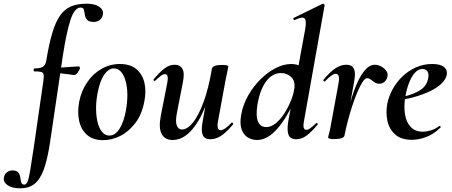

<svg xmlns="http://www.w3.org/2000/svg" viewBox="-145 -746 2450 1041"><path d="M-35 275Q-80 275 -104 258Q-128 241 -124 218Q-121 198 -107.5 188Q-94 178 -78 178Q-54 178 -45.5 189.5Q-37 201 -35 216.5Q-33 232 -29.5 243.5Q-26 255 -13 255Q-3 255 4 239.5Q11 224 18.5 179Q26 134 39 47L90 -306Q94 -331 91.5 -342Q89 -353 77.5 -356Q66 -359 41 -359Q37 -359 37.5 -367Q38 -375 41 -375Q73 -375 87.5 -384Q102 -393 106 -418Q121 -509 139 -569Q157 -629 182 -663.5Q207 -698 242 -712Q277 -726 324 -726Q369 -726 393 -709.5Q417 -693 413 -669Q410 -649 396 -638Q382 -627 364 -627Q337 -627 327 -639Q317 -651 315 -666Q313 -681 310 -693Q307 -705 292 -705Q259 -705 237 -637.5Q215 -570 195 -439L127 21Q113 117 92.5 172.5Q72 228 41.5 251.5Q11 275 -35 275ZM256 -339Q255 -339 235 -342Q215 -345 187.5 -348Q160 -351 136 -351L138 -378Q161 -378 191 -380Q221 -382 246.5 -384Q272 -386 281 -386Q286 -386 287.5 -382Q289 -378 288 -374Q286 -366 276 -352.5Q266 -339 256 -339Z M414 14Q359 14 326.5 -15Q294 -44 284 -91Q274 -138 284 -193Q296 -254 328 -300.5Q360 -347 406 -373Q452 -399 505 -399Q561 -399 594 -371.5Q627 -344 638 -297.5Q649 -251 637 -193Q624 -125 588.5 -78.5Q553 -32 507 -9Q461 14 414 14ZM448 -11Q480 -11 503.5 -48.5Q527 -86 538 -149Q546 -194 545.5 -234.5Q545 -275 536 -307Q527 -339 511 -357Q495 -375 472 -375Q444 -375 420 -341Q396 -307 383 -236Q375 -191 376 -150Q377 -109 385.5 -78Q394 -47 410 -29Q426 -11 448 -11Z M791 13Q749 13 731.5 -19.5Q714 -52 727 -119L762 -297Q767 -326 762.5 -335Q758 -344 749 -344Q739 -344 726 -334Q713 -324 697 -309Q693 -305 689 -309Q685 -313 689 -317Q721 -355 747 -375Q773 -395 802 -395Q832 -395 844.5 -372Q857 -349 846 -297L815 -138Q805 -90 813 -67Q821 -44 842 -44Q871 -44 901.5 -82Q932 -120 959 -193.5Q986 -267 1004 -374L1022 -373Q1003 -255 968 -168Q933 -81 888 -34Q843 13 791 13ZM996 9Q964 9 954.5 -13.5Q945 -36 952 -77L1004 -374Q1009 -394 1060 -394Q1080 -394 1086.5 -391Q1093 -388 1093 -386Q1093 -382 1088 -360Q1083 -338 1078 -312L1037 -89Q1028 -40 1052 -40Q1062 -40 1076.5 -50Q1091 -60 1110 -80Q1113 -84 1117 -79.5Q1121 -75 1118 -71Q1082 -28 1053.5 -9.5Q1025 9 996 9Z M1248 13Q1222 13 1199 -0.5Q1176 -14 1165 -44.5Q1154 -75 1163 -126Q1173 -180 1201 -229Q1229 -278 1268 -316.5Q1307 -355 1350 -377Q1393 -399 1434 -399Q1467 -399 1492.5 -383Q1518 -367 1520 -332L1470 -246Q1441 -171 1405.5 -112.5Q1370 -54 1330.5 -20.5Q1291 13 1248 13ZM1298 -57Q1326 -57 1351.5 -78.5Q1377 -100 1397.5 -132.5Q1418 -165 1432 -199.5Q1446 -234 1450 -260Q1458 -305 1434.5 -327.5Q1411 -350 1379 -350Q1332 -350 1298.5 -305.5Q1265 -261 1251 -180Q1241 -116 1254 -86.5Q1267 -57 1298 -57ZM1462 9Q1428 9 1419 -16Q1410 -41 1418 -89L1510 -589Q1518 -637 1505.5 -647Q1493 -657 1452 -637Q1448 -636 1446 -642Q1444 -648 1448 -649L1603 -725Q1608 -727 1612 -723Q1616 -719 1615 -717L1503 -89Q1498 -61 1502.5 -51.5Q1507 -42 1515 -42Q1526 -42 1539 -52Q1552 -62 1568 -77Q1572 -81 1576 -77Q1580 -73 1576 -69Q1545 -32 1518 -11.5Q1491 9 1462 9Z M1723 -12 1713 -13Q1723 -66 1736 -120.5Q1749 -175 1764.5 -224Q1780 -273 1799 -311.5Q1818 -350 1840 -372.5Q1862 -395 1887 -395Q1903 -395 1920 -386.5Q1937 -378 1948 -364Q1959 -350 1956 -333Q1955 -320 1943 -306Q1931 -292 1912 -292Q1897 -292 1886 -299.5Q1875 -307 1865.5 -314.5Q1856 -322 1845 -322Q1834 -322 1820 -300.5Q1806 -279 1791.5 -244Q1777 -209 1763.5 -167.5Q1750 -126 1739.5 -85Q1729 -44 1723 -12ZM1667 8Q1648 8 1641 5.5Q1634 3 1634 0Q1634 -4 1640 -26Q1646 -48 1650 -74L1691 -297Q1694 -314 1693 -324.5Q1692 -335 1687.5 -340.5Q1683 -346 1675 -346Q1666 -346 1651.5 -336Q1637 -326 1618 -306Q1614 -302 1610 -306.5Q1606 -311 1610 -315Q1646 -358 1675 -376.5Q1704 -395 1732 -395Q1754 -395 1765 -385Q1776 -375 1778.5 -356Q1781 -337 1776 -309L1723 -12Q1720 8 1667 8Z M2088 12Q2030 12 1997.5 -17Q1965 -46 1955.5 -91Q1946 -136 1955 -185Q1963 -224 1984 -262.5Q2005 -301 2037 -331.5Q2069 -362 2110 -380.5Q2151 -399 2198 -399Q2239 -399 2259.5 -385Q2280 -371 2278 -345Q2275 -319 2251 -295Q2227 -271 2187.5 -252Q2148 -233 2099.5 -219.5Q2051 -206 2001 -201L2003 -214Q2074 -225 2122 -250.5Q2170 -276 2177 -324Q2181 -346 2172.5 -359Q2164 -372 2146 -372Q2123 -372 2104.5 -351.5Q2086 -331 2072.5 -296Q2059 -261 2052 -218Q2044 -167 2051 -125Q2058 -83 2082 -57.5Q2106 -32 2147 -32Q2166 -32 2190.5 -39Q2215 -46 2237 -63Q2239 -65 2242.5 -61Q2246 -57 2244 -55Q2206 -18 2165.5 -3Q2125 12 2088 12Z"/></svg>

Font: Cormorant Infant Light
Style: Italic
Weight: 300
Italic angle: -10°
Designer: Christian Thalmann (Catharsis Fonts)
Foundry: Catharsis Fonts
Version: Version 4.001